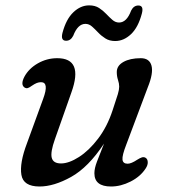

<svg xmlns="http://www.w3.org/2000/svg" viewBox="-20 -685 633 716"><path d="M523 -96.5Q530.5 -92 531 -80.5Q531.5 -69 523 -56.5Q503.5 -26.5 467 -8Q430.5 10.5 394 10.5Q332 10.5 332 -39Q332 -57.5 341.8 -82.8Q351.5 -108 368 -149.5Q309.5 -61 245.2 -25.2Q181 10.5 127.5 10.5Q67 10.5 59.8 -33Q52.5 -76.5 80.5 -150.5L141 -316.5Q164 -378.5 133 -378.5Q125 -378.5 117.2 -375.5Q109.5 -372.5 98.5 -365Q90.5 -359 84.2 -356.8Q78 -354.5 71 -359Q56 -370 71 -399Q87.5 -429.5 121.2 -448.8Q155 -468 193.5 -468Q292 -468 246.5 -341L185 -166.5Q167.5 -117.5 173 -96.5Q178.5 -75.5 207.5 -75.5Q237 -75.5 274.5 -99.5Q312 -123.5 346 -168.2Q380 -213 400 -274Q414.5 -317 419.5 -334Q424.5 -351 424.5 -362Q424.5 -373.5 420 -387Q415.5 -400.5 415.5 -416.5Q415.5 -440 440.2 -454Q465 -468 505 -468Q537.5 -468 545 -440Q552.5 -412 531 -359L451 -146Q435 -105 436.8 -89.8Q438.5 -74.5 456 -74.5Q469.5 -74.5 492 -89.5Q501.5 -95.5 509 -98Q516.5 -100.5 523 -96.5ZM409.5 -532Q388 -532 372.8 -541.8Q357.5 -551.5 345.8 -564Q334 -576.5 323 -586.2Q312 -596 298.5 -596Q270 -596 253 -551.5Q243.5 -533 226.5 -533Q205.5 -533 213 -562.5Q226.5 -613.5 253.5 -639.2Q280.5 -665 312.5 -665Q334.5 -665 349.5 -655.2Q364.5 -645.5 376.2 -633Q388 -620.5 399.2 -610.8Q410.5 -601 424 -601Q452.5 -601 469 -645.5Q478.5 -664.5 496 -664.5Q517 -664.5 509 -634.5Q495.5 -583 468.5 -557.5Q441.5 -532 409.5 -532Z"/></svg>

Font: Fraunces 9pt SuperSoft
Style: Italic
Weight: 400
Italic angle: -16°
Version: Version 1.000;[b76b70a41]